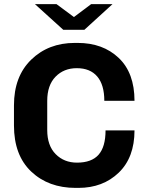

<svg xmlns="http://www.w3.org/2000/svg" viewBox="-20 -905 723 935"><path d="M255 -885 340 -822 424 -885H528L391 -760H288L150 -885ZM358 -696Q481 -696 558 -623Q635 -550 635 -414H488Q488 -492 453.5 -532.5Q419 -573 354 -573Q291 -573 250.5 -531.5Q210 -490 210 -414V-272Q210 -196 251 -154.5Q292 -113 355 -113Q426 -113 460 -151.5Q494 -190 494 -270H635Q635 -138 558 -64Q481 10 362 10H348Q216 10 132 -69.5Q48 -149 48 -294V-392Q48 -533 132 -614.5Q216 -696 344 -696Z"/></svg>

Font: Chivo
Style: Bold
Weight: 700
Designer: Hector Gatti
Foundry: Omnibus-Type
Version: Version 1.007;PS 001.007;hotconv 1.0.88;makeotf.lib2.5.64775